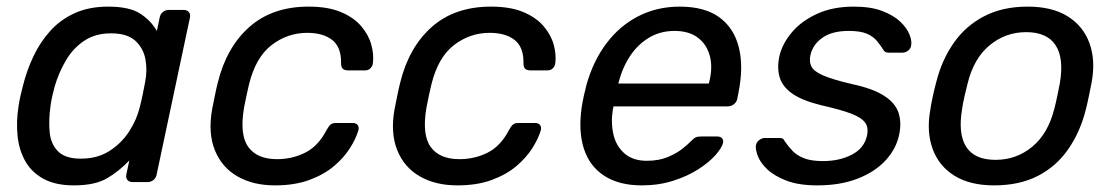

<svg xmlns="http://www.w3.org/2000/svg" viewBox="-20 -550 3368 580"><path d="M203.4 10Q148.3 10 112.2 -9.4Q76.1 -28.8 56.8 -62.4Q37.6 -96 33.1 -139.2Q28.6 -182.4 36.1 -229.9Q38.7 -246.4 41.8 -260.2Q44.9 -273.9 49.1 -290.2Q60.8 -337.1 80.9 -379.7Q101.1 -422.4 131.7 -456.5Q162.4 -490.6 205.8 -510.3Q249.3 -530 306.8 -530Q371.1 -530 403.8 -508.7Q436.4 -487.4 453.8 -456.4L462.4 -497.1Q464.4 -507.3 471.9 -513.6Q479.4 -520 489.6 -520H535.1Q545.2 -520 550.5 -513.6Q555.8 -507.3 553.8 -497.1L453.2 -22.9Q451.2 -12.7 443.7 -6.4Q436.2 0 426.1 0H380.4Q370.2 0 364.9 -6.4Q359.6 -12.7 361.6 -22.9L370.7 -65.4Q339.9 -32.8 303.3 -11.4Q266.8 10 203.4 10ZM224.2 -70.7Q274.1 -70.7 310.5 -93.9Q346.9 -117.2 369.8 -152.5Q392.8 -187.9 401.8 -224.6Q406.2 -241.1 410.8 -263.3Q415.4 -285.5 418.4 -301.8Q425.5 -337.3 419.3 -371.1Q413 -404.8 388.5 -427.1Q363.9 -449.3 315.2 -449.3Q268 -449.3 234.5 -426.9Q200.9 -404.4 179.3 -367.9Q157.7 -331.3 145.2 -288.9Q141.2 -273.9 138 -260Q134.8 -246.1 132.8 -231.1Q126.7 -188.7 129.9 -152.1Q133 -115.6 155 -93.1Q177 -70.7 224.2 -70.7Z M810.6 10Q744.4 10 697.1 -17.3Q649.8 -44.6 629 -96.4Q608.1 -148.3 620.8 -219.8Q623.8 -235 628.8 -259.8Q633.8 -284.6 637.8 -300Q664.3 -407.7 733.7 -468.9Q803.1 -530 912.1 -530Q970.8 -530 1009.8 -513.6Q1048.8 -497.2 1071.2 -470.8Q1093.6 -444.4 1101.6 -415.2Q1109.6 -386.1 1106.6 -360.4Q1105.6 -350.2 1099.2 -343.8Q1092.7 -337.4 1083.4 -337.4H1031.4Q1021.2 -337.4 1015.7 -342.1Q1010.2 -346.8 1010.4 -358.3Q1011.3 -407.2 983.9 -429Q956.4 -450.8 908.1 -450.8Q848.6 -450.8 800.5 -413.9Q752.4 -377 732.2 -295Q728.1 -278.7 724.1 -259.2Q720.1 -239.6 717.2 -224.8Q703.3 -142.4 730.2 -105.8Q757 -69.2 816.6 -69.2Q863 -69.2 902.3 -89Q941.6 -108.7 966.8 -157.7Q973.6 -169.9 979.2 -174.2Q984.8 -178.5 994.9 -178.5H1046.1Q1055.5 -178.5 1060.5 -172.1Q1065.4 -165.7 1062.4 -155.6Q1055 -130.6 1036.8 -102Q1018.6 -73.3 988.4 -47.8Q958.2 -22.4 914.1 -6.2Q869.9 10 810.6 10Z M1361.6 10Q1295.4 10 1248.1 -17.3Q1200.8 -44.6 1180 -96.4Q1159.1 -148.3 1171.8 -219.8Q1174.8 -235 1179.8 -259.8Q1184.8 -284.6 1188.8 -300Q1215.3 -407.7 1284.7 -468.9Q1354.1 -530 1463.1 -530Q1521.8 -530 1560.8 -513.6Q1599.8 -497.2 1622.2 -470.8Q1644.6 -444.4 1652.6 -415.2Q1660.6 -386.1 1657.6 -360.4Q1656.6 -350.2 1650.2 -343.8Q1643.7 -337.4 1634.4 -337.4H1582.4Q1572.2 -337.4 1566.7 -342.1Q1561.2 -346.8 1561.4 -358.3Q1562.3 -407.2 1534.9 -429Q1507.4 -450.8 1459.1 -450.8Q1399.6 -450.8 1351.5 -413.9Q1303.4 -377 1283.2 -295Q1279.1 -278.7 1275.1 -259.2Q1271.1 -239.6 1268.2 -224.8Q1254.3 -142.4 1281.2 -105.8Q1308 -69.2 1367.6 -69.2Q1414 -69.2 1453.3 -89Q1492.6 -108.7 1517.8 -157.7Q1524.6 -169.9 1530.2 -174.2Q1535.8 -178.5 1545.9 -178.5H1597.1Q1606.5 -178.5 1611.5 -172.1Q1616.4 -165.7 1613.4 -155.6Q1606 -130.6 1587.8 -102Q1569.6 -73.3 1539.4 -47.8Q1509.2 -22.4 1465.1 -6.2Q1420.9 10 1361.6 10Z M1918.5 10Q1850.2 10 1805.5 -18.9Q1760.8 -47.8 1743.7 -101.2Q1726.6 -154.6 1737.4 -227.3Q1739.3 -239.9 1743.7 -260.6Q1748.2 -281.3 1751.6 -293.6Q1771.6 -365 1811.4 -418.3Q1851.2 -471.6 1907.9 -500.8Q1964.6 -530 2033.3 -530Q2108.6 -530 2152.9 -497.8Q2197.2 -465.6 2211.9 -406.9Q2226.6 -348.3 2210.7 -269.4L2207.2 -251.6Q2205.2 -241.4 2196.8 -235Q2188.4 -228.6 2178.2 -228.6H1833.1Q1833.1 -228.4 1832.6 -225Q1832.1 -221.6 1831.3 -219.6Q1824.9 -179.3 1833.1 -143.8Q1841.3 -108.4 1866.7 -86.3Q1892.1 -64.3 1933.7 -64.3Q1969.7 -64.3 1996.3 -75.2Q2022.8 -86.2 2040 -99.6Q2057.2 -113.1 2064.2 -120.5Q2076 -132.7 2081.7 -135.2Q2087.4 -137.7 2098.6 -137.7H2147Q2156.2 -137.7 2161.2 -132.2Q2166.2 -126.6 2164 -117.4Q2159.8 -102.4 2140.7 -80.8Q2121.5 -59.2 2088.7 -38.2Q2055.9 -17.3 2012.7 -3.7Q1969.6 10 1918.5 10ZM1847.9 -297.6H2121.3L2122.1 -301Q2133.6 -345.7 2124.3 -380.9Q2115 -416 2088 -436.3Q2061 -456.6 2017.9 -456.6Q1974.9 -456.6 1940.8 -436.3Q1906.7 -416 1883.5 -380.9Q1860.2 -345.7 1848.7 -301Z M2449.1 10Q2393.3 10 2356.4 -4.1Q2319.4 -18.2 2298.2 -38.2Q2277 -58.3 2269.4 -78.3Q2261.9 -98.4 2263.3 -110.2Q2265.3 -121.2 2273.8 -127.2Q2282.4 -133.2 2290 -133.2H2334.8Q2339.9 -133.2 2343.7 -131.6Q2347.6 -129.9 2351 -122.6Q2360.7 -108.6 2373.8 -94.6Q2386.9 -80.6 2408.7 -72Q2430.4 -63.4 2465.7 -63.4Q2516 -63.4 2553.3 -82.8Q2590.7 -102.2 2599 -140.1Q2604.3 -164.6 2593.3 -179.7Q2582.4 -194.8 2551.1 -206.8Q2519.7 -218.8 2461.9 -231.8Q2404.9 -245.7 2374.7 -266.3Q2344.4 -286.9 2335.5 -315.7Q2326.7 -344.4 2334.4 -380.1Q2342.6 -416.6 2371.1 -451.2Q2399.6 -485.7 2447.3 -507.8Q2495.1 -530 2559.2 -530Q2610.7 -530 2645.1 -516.8Q2679.6 -503.6 2699.6 -484.5Q2719.7 -465.3 2727.3 -446Q2734.9 -426.7 2732.6 -413.8Q2731.6 -403.6 2723.5 -397.3Q2715.4 -390.9 2706.4 -390.9H2664.6Q2657.7 -390.9 2653.5 -393.7Q2649.3 -396.6 2647.3 -401.4Q2638.9 -414.4 2628.2 -427.2Q2617.5 -440 2598.3 -448.3Q2579 -456.6 2543.7 -456.6Q2493.6 -456.6 2464.3 -435.9Q2434.9 -415.1 2428.1 -382.9Q2423.6 -363.6 2431.4 -348.7Q2439.1 -333.9 2467.5 -321.7Q2495.9 -309.6 2554.1 -295.9Q2616.7 -282.6 2650.5 -260.9Q2684.2 -239.2 2694.1 -209.9Q2704 -180.6 2696.2 -143.3Q2687.6 -100.9 2655.6 -65.9Q2623.5 -31 2571.1 -10.5Q2518.7 10 2449.1 10Z M2982.8 10Q2910.4 10 2863.4 -19.1Q2816.4 -48.1 2797.5 -99.8Q2778.5 -151.4 2790.1 -217.1Q2792.3 -233.6 2798.1 -260.1Q2803.9 -286.6 2808.5 -302.9Q2825.4 -369.6 2861.3 -420.7Q2897.1 -471.9 2952.9 -500.9Q3008.7 -530 3084.3 -530Q3158.2 -530 3204.9 -500.9Q3251.6 -471.9 3270.7 -420.7Q3289.8 -369.6 3278 -302.9Q3274.8 -286.6 3269.4 -260.1Q3264 -233.6 3259.6 -217.1Q3242.9 -151.4 3207.3 -99.8Q3171.8 -48.1 3116.1 -19.1Q3060.3 10 2982.8 10ZM2987.3 -67.1Q3050.4 -67.1 3098.3 -106.8Q3146.2 -146.4 3165.1 -222.1Q3169.1 -237.1 3173.9 -260Q3178.7 -282.9 3181.5 -297.9Q3194.6 -374 3168.8 -413.4Q3142.9 -452.9 3079.8 -452.9Q3017.7 -452.9 2969.7 -413.4Q2921.7 -374 2903 -297.9Q2899 -282.9 2893.8 -260Q2888.6 -237.1 2886.6 -222.1Q2873.5 -146.4 2898.5 -106.8Q2923.6 -67.1 2987.3 -67.1Z"/></svg>

Font: Rubik Light
Style: Italic
Weight: 300
Italic angle: -12°
Designer: Hubert and Fischer
Foundry: Hubert and Fischer
Version: Version 2.300;gftools[0.9.30]